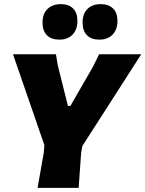

<svg xmlns="http://www.w3.org/2000/svg" viewBox="-20 -910 704 930"><path d="M275 -890Q313 -890 334 -869Q355 -848 355 -809Q355 -767 331.5 -742.5Q308 -718 268 -718Q228 -718 207 -739.5Q186 -761 186 -801Q186 -843 210 -866.5Q234 -890 275 -890ZM468 -890Q506 -890 527.5 -869Q549 -848 549 -809Q549 -767 525.5 -742.5Q502 -718 461 -718Q422 -718 401 -739.5Q380 -761 380 -801Q380 -843 403.5 -866.5Q427 -890 468 -890ZM664 -647 379 -203 373 -170 361 0H162L192 -170L195 -207L43 -647H251L260 -593L309 -397H321L430 -586L460 -647Z"/></svg>

Font: Alegreya Sans SC Black
Style: Italic
Weight: 900
Italic angle: -7°
Designer: Juan Pablo del Peral
Foundry: Huerta Tipografica
Version: Version 2.007